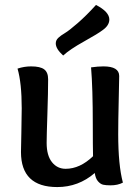

<svg xmlns="http://www.w3.org/2000/svg" viewBox="-20 -748 569 778"><path d="M396 -626Q378 -612 320.5 -580Q263 -548 236 -523Q206 -550 206 -572Q206 -585 216 -594.5Q226 -604 243 -614Q260 -624 295 -654.5Q330 -685 369 -728Q423 -700 423 -669Q423 -645 396 -626ZM364 -47Q298 10 212 10Q65 10 65 -132Q65 -139 66.5 -208.5Q68 -278 68 -309Q68 -412 51 -470Q78 -479 106 -479Q143 -479 159 -467Q175 -455 175 -427Q175 -375 172 -285Q169 -195 169 -169Q169 -118 190.5 -91Q212 -64 246 -64Q304 -64 357 -115Q356 -156 356 -242Q356 -392 349 -475Q377 -479 399 -479Q463 -479 463 -440Q463 -422 461 -340Q459 -258 459 -204Q459 -79 478 -8Q457 3 428 3Q409 3 398 0.5Q387 -2 377 -13.5Q367 -25 364 -47Z"/></svg>

Font: Overlock
Style: Bold
Weight: 700
Designer: Dario Muhafara
Foundry: Dario Manuel Muhafara
Version: Version 1.002